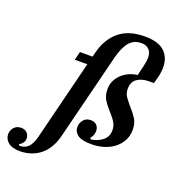

<svg xmlns="http://www.w3.org/2000/svg" viewBox="-344 -893 1137 1239"><g transform="rotate(20 225.0 -274.0)"><path d="M-67 212Q-122 212 -149 189.5Q-176 167 -176 133Q-176 107 -158 87Q-140 67 -110 67Q-84 67 -69 82.5Q-54 98 -54 121Q-54 138 -64 151Q-74 164 -89 172L-82 180Q-45 180 -22.5 157.5Q0 135 13 85L150 -464H64L78 -522H165L173 -554Q197 -650 262.5 -705Q328 -760 439 -760Q532 -760 574.5 -719.5Q617 -679 617 -613Q617 -580 608 -543L595 -497H563Q511 -497 480 -474Q449 -451 449 -405Q449 -372 467.5 -347Q486 -322 512 -292Q534 -268 552 -239Q570 -210 570 -167Q570 -124 552 -91Q534 -58 504 -35Q474 -12 434 0Q394 12 350 12Q284 12 256 -8.5Q228 -29 228 -63Q228 -89 245.5 -111Q263 -133 295 -133Q321 -133 336 -118Q351 -103 351 -78Q351 -64 345.5 -49Q340 -34 330 -26L337 -16Q382 -22 415 -48Q448 -74 448 -119Q448 -137 443 -151.5Q438 -166 429 -179.5Q420 -193 408 -207Q396 -221 383 -236Q361 -260 344 -288Q327 -316 327 -358Q327 -391 340 -417.5Q353 -444 374.5 -463.5Q396 -483 423 -495Q450 -507 479 -510L495 -576Q504 -613 504 -638Q504 -674 484.5 -693Q465 -712 433 -712Q381 -712 350 -675.5Q319 -639 300 -564L152 28Q140 75 119 109.5Q98 144 69.5 166.5Q41 189 6 200.5Q-29 212 -67 212Z"/></g></svg>

Font: IBM Plex Serif SmBld
Style: Italic
Weight: 600
Italic angle: -14°
Designer: Mike Abbink, Paul van der Laan, Pieter van Rosmalen
Foundry: Bold Monday
Version: Version 3.001